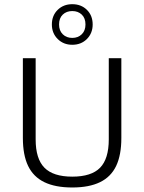

<svg xmlns="http://www.w3.org/2000/svg" viewBox="-20 -866 671 894"><path d="M316.5 7Q237.5 7 186.5 -17.8Q135.5 -42.5 111 -93.2Q86.5 -144 86.5 -223.5V-595H146V-217Q146 -126.5 187 -85Q228 -43.5 316.5 -43.5Q405.5 -43.5 446 -85Q486.5 -126.5 486.5 -217V-595H545V-223.5Q545 -144 520.8 -93.2Q496.5 -42.5 445.8 -17.8Q395 7 316.5 7ZM316.5 -657.5Q275.5 -657.5 248.5 -684.5Q221.5 -711.5 221.5 -752Q221.5 -793.5 248.5 -820Q275.5 -846.5 316.5 -846.5Q358 -846.5 384.8 -820Q411.5 -793.5 411.5 -752Q411.5 -711.5 384.8 -684.5Q358 -657.5 316.5 -657.5ZM316.5 -689.5Q343.5 -689.5 360.8 -706.5Q378 -723.5 378 -752Q378 -781.5 360.8 -798Q343.5 -814.5 316.5 -814.5Q289.5 -814.5 272.2 -798Q255 -781.5 255 -752Q255 -723.5 272.2 -706.5Q289.5 -689.5 316.5 -689.5Z"/></svg>

Font: Encode Sans SC Condensed Thin Light
Style: Regular
Weight: 300
Version: Version 3.002